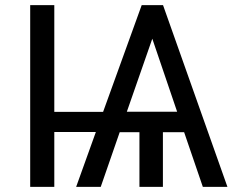

<svg xmlns="http://www.w3.org/2000/svg" viewBox="-20 -731 920 751"><path d="M192.4 -293.5H383.3L534.2 -710.9H617.7L869.6 0H773.4L700.2 -213.9H617.2V0H525.4V-213.9H448.2L374 0H277.8L355 -214.8H192.4V0H98.1V-710.9H192.4ZM476.1 -293.9H672.9L575.7 -579.6Z"/></svg>

Font: Noboto
Style: Regular
Weight: 400
Designer: Google
Version: Version 2.001101; 2014